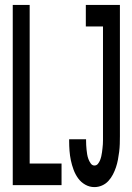

<svg xmlns="http://www.w3.org/2000/svg" viewBox="-20 -755 540 783"><path d="M32 0V-735H101V-88H231V0ZM365 8Q345 8 327.5 -2Q310 -12 298.5 -28Q287 -44 280 -63Q273 -82 269 -101Q265 -120 263.5 -140Q262 -160 262 -180V-187H331V-183Q331 -173 331.5 -163.5Q332 -154 333 -144.5Q334 -135 335.5 -125.5Q337 -116 340.5 -106.5Q344 -97 350 -88.5Q356 -80 365 -80Q374 -80 379.5 -87Q385 -94 388 -101.5Q391 -109 393 -117.5Q395 -126 396 -134Q397 -142 398 -150.5Q399 -159 399.5 -167Q400 -175 400 -183.5Q400 -192 400 -200V-647H330V-735H469V-200Q469 -184 468.5 -168Q468 -152 466 -136Q464 -120 461 -104Q458 -88 453 -73Q448 -58 440.5 -43.5Q433 -29 422 -17Q411 -5 396 1.5Q381 8 365 8Z"/></svg>

Font: Iosevka Semibold
Style: Regular
Weight: 600
Monospace: yes
Designer: Belleve Invis
Foundry: Belleve Invis
Version: Version 33.2.3; ttfautohint (v1.8.4)